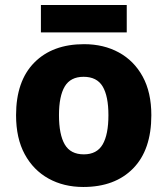

<svg xmlns="http://www.w3.org/2000/svg" viewBox="-20 -735 667 765"><path d="M583 -276Q583 -138 510.5 -64Q438 10 312 10Q234 10 173.5 -23.5Q113 -57 78.5 -120.5Q44 -184 44 -276Q44 -412 116.5 -485.5Q189 -559 315 -559Q393 -559 453.5 -526Q514 -493 548.5 -430Q583 -367 583 -276ZM215 -276Q215 -199 238 -159.5Q261 -120 314 -120Q366 -120 389 -159.5Q412 -199 412 -276Q412 -352 389 -390.5Q366 -429 313 -429Q261 -429 238 -390.5Q215 -352 215 -276ZM485 -715V-606H143V-715Z"/></svg>

Font: Noto Sans Sinhala ExtraBold
Style: Regular
Weight: 800
Designer: Jelle Bosma - Monotype Design Team
Foundry: Monotype Imaging Inc.
Version: Version 2.006; ttfautohint (v1.8.4.7-5d5b)